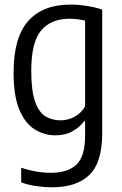

<svg xmlns="http://www.w3.org/2000/svg" viewBox="-20 -570 520 820"><path d="M201.5 230Q170.5 230 134.8 224.8Q99 219.5 70.5 209V146.5Q135.5 168 197 168Q269.5 168 306.5 133Q343.5 98 343.5 9.5V-52.5H339Q321.5 -27.5 290.2 -9.8Q259 8 216.5 8Q170 8 129.2 -16.8Q88.5 -41.5 63.2 -100.2Q38 -159 38 -260.5Q38 -410 100.5 -480.2Q163 -550.5 281.5 -550.5Q315 -550.5 352.2 -544.5Q389.5 -538.5 416.5 -529V-1Q416.5 124 361.8 177Q307 230 201.5 230ZM239 -56Q269 -56 298 -71.2Q327 -86.5 343.5 -116V-482Q330.5 -485 312 -487.5Q293.5 -490 277 -490Q198.5 -490 156 -440.2Q113.5 -390.5 113.5 -267.5Q113.5 -181.5 130 -135.5Q146.5 -89.5 174.8 -72.8Q203 -56 239 -56Z"/></svg>

Font: Encode Sans Condensed
Style: Regular
Weight: 400
Width: 3
Designer: Multiple Designers
Foundry: Impallari Type
Version: Version 3.000; ttfautohint (v1.8.3) -l 8 -r 50 -G 200 -x 14 